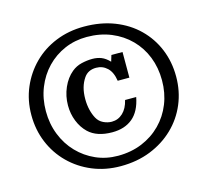

<svg xmlns="http://www.w3.org/2000/svg" viewBox="-106 -852 1063 984"><g transform="rotate(-15 426.0 -360.0)"><path d="M418 10Q337 10 268.5 -18.5Q200 -47 149 -97.5Q98 -148 70 -215.5Q42 -283 42 -361Q42 -439 70.5 -506Q99 -573 149.5 -623.5Q200 -674 269 -702Q338 -730 419 -730Q508 -730 580 -702Q652 -674 703.5 -623.5Q755 -573 782.5 -506Q810 -439 810 -361Q810 -283 781.5 -215.5Q753 -148 700.5 -97.5Q648 -47 576.5 -18.5Q505 10 418 10ZM418 -45Q488 -45 546 -69Q604 -93 646.5 -136Q689 -179 712 -236.5Q735 -294 735 -361Q735 -428 712.5 -485Q690 -542 648 -584.5Q606 -627 548 -651Q490 -675 419 -675Q356 -675 301.5 -651.5Q247 -628 206 -585.5Q165 -543 142 -485.5Q119 -428 119 -361Q119 -294 142 -236Q165 -178 206 -135.5Q247 -93 301 -69Q355 -45 418 -45ZM425 -510Q382 -510 360 -478Q345 -456 337.5 -429.5Q330 -403 330 -369Q330 -338 336.5 -311.5Q343 -285 354 -265Q366 -243 388 -232.5Q410 -222 432 -222Q466 -222 491 -245.5Q516 -269 526 -312H585Q571 -239 529 -204Q487 -169 421 -169Q339 -169 295 -211Q267 -238 251.5 -277Q236 -316 236 -360Q236 -410 255.5 -454.5Q275 -499 308 -526Q331 -545 360.5 -552Q390 -559 418 -559Q444 -559 465.5 -550.5Q487 -542 508 -520L518 -553H577V-417H515Q508 -464 483.5 -487Q459 -510 425 -510Z"/></g></svg>

Font: Domine
Style: Bold
Weight: 700
Designer: Pablo Impallari, Rodrigo Fuenzalida, Brenda Gallo
Foundry: Pablo Impallari, Rodrigo Fuenzalida, Brenda Gallo
Version: Version 2.000